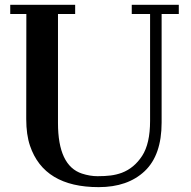

<svg xmlns="http://www.w3.org/2000/svg" viewBox="-20 -767 791 797"><path d="M89.4 -709H22.5V-747.1H292V-709H220.7V-256.3Q220.7 -79.1 320.3 -46.4Q353.5 -35.6 385 -35.6Q416.5 -35.6 439.7 -38.6Q462.9 -41.5 485.8 -49.8Q537.1 -69.3 570.1 -120.1Q603 -170.9 603 -265.1V-709H526.9V-747.1H722.2V-709H650.9V-258.3Q650.9 -123 580.6 -56.6Q510.3 9.8 389.6 9.8Q162.6 9.8 104.5 -162.1Q88.9 -208 88.9 -272.9Z"/></svg>

Font: Cantata One
Style: Regular
Weight: 400
Designer: Joana Maria Correia da Silva
Foundry: Joana Maria Correia da Silva
Version: Version 1.002